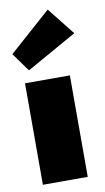

<svg xmlns="http://www.w3.org/2000/svg" viewBox="-89 -724 419 765"><g transform="rotate(-10 121.0 -342.0)"><path d="M45.5 -458.5 -8.5 -533.5 161 -684 249 -573ZM21 0V-410.5H202.5V0Z"/></g></svg>

Font: League Spartan Black
Style: Regular
Weight: 900
Foundry: The League of Moveable Type
Version: Version 2.002